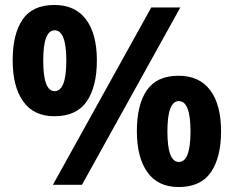

<svg xmlns="http://www.w3.org/2000/svg" viewBox="-20 -744 941 773"><path d="M199 -724Q283 -724 326.5 -665.5Q370 -607 370 -501Q370 -395 329 -335.5Q288 -276 199 -276Q116 -276 73.5 -335.5Q31 -395 31 -501Q31 -607 71 -665.5Q111 -724 199 -724ZM706 -714 310 0H193L589 -714ZM200 -622Q154 -622 154 -500Q154 -377 200 -377Q247 -377 247 -500Q247 -622 200 -622ZM699 -439Q783 -439 826.5 -380.5Q870 -322 870 -216Q870 -110 829 -50.5Q788 9 699 9Q616 9 573.5 -50.5Q531 -110 531 -216Q531 -322 571 -380.5Q611 -439 699 -439ZM700 -337Q654 -337 654 -215Q654 -92 700 -92Q747 -92 747 -215Q747 -337 700 -337Z"/></svg>

Font: Noto Sans
Style: Bold
Weight: 700
Designer: Monotype Design Team
Foundry: Monotype Imaging Inc.
Version: Version 2.000;GOOG;noto-source:20170915:90ef993387c0; ttfaut